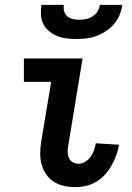

<svg xmlns="http://www.w3.org/2000/svg" viewBox="-20 -760 540 788"><path d="M289 8Q265 8 242.5 3Q220 -2 201 -14Q182 -26 169.5 -44.5Q157 -63 151 -84.5Q145 -106 145 -130Q145 -154 149 -178L190 -424H78V-520H319L260 -162Q257 -149 257.5 -136Q258 -123 263 -111.5Q268 -100 279 -94Q290 -88 303 -88Q317 -88 330.5 -96.5Q344 -105 352.5 -117.5Q361 -130 366 -144Q371 -158 373 -172L468 -166Q465 -144 457 -122.5Q449 -101 438 -81Q427 -61 411 -43.5Q395 -26 375 -14Q355 -2 333 3Q311 8 289 8ZM293 -600Q272 -600 252 -602.5Q232 -605 214 -612.5Q196 -620 181 -632.5Q166 -645 157.5 -662Q149 -679 148 -699Q147 -719 150 -740H242Q240 -726 243.5 -713.5Q247 -701 256.5 -693Q266 -685 279 -682Q292 -679 306 -679Q320 -679 334 -682Q348 -685 360.5 -693Q373 -701 380.5 -713.5Q388 -726 390 -740H482Q479 -719 471 -699Q463 -679 448.5 -662Q434 -645 415 -632.5Q396 -620 376 -612.5Q356 -605 335 -602.5Q314 -600 293 -600Z"/></svg>

Font: Iosevka
Style: Bold Italic
Weight: 700
Italic angle: -9°
Monospace: yes
Designer: Belleve Invis
Foundry: Belleve Invis
Version: Version 32.5.0; ttfautohint (v1.8.4)